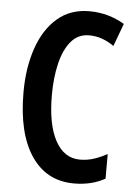

<svg xmlns="http://www.w3.org/2000/svg" viewBox="-53 -765 575 815"><g transform="rotate(5 234.5 -357.0)"><path d="M303 -622Q256 -622 226 -586.5Q196 -551 181.5 -490.5Q167 -430 167 -356Q167 -230 204.5 -161.5Q242 -93 309 -93Q341 -93 369.5 -102.5Q398 -112 425 -127V-22Q368 10 293 10Q176 10 111 -86Q46 -182 46 -357Q46 -461 74.5 -544.5Q103 -628 158.5 -676Q214 -724 295 -724Q376 -724 445 -683L409 -586Q385 -603 358.5 -612.5Q332 -622 303 -622Z"/></g></svg>

Font: Noto Sans Ethiopic ExtraCondensed SemiBold
Style: Regular
Weight: 600
Width: 2
Designer: Monotype Design Team
Foundry: Monotype Imaging Inc.
Version: Version 2.102; ttfautohint (v1.8.4.7-5d5b)